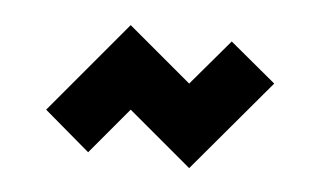

<svg xmlns="http://www.w3.org/2000/svg" viewBox="-20 -738 260 156"><path d="M51.6 -614.3 17.5 -648.9 86.2 -717.6 133.7 -670.1 168.3 -704.3 202.8 -670.1 133.7 -601.4 86.2 -648.9Z"/></svg>

Font: Marapfhont
Style: Book
Weight: 400
Version: Version 0.15